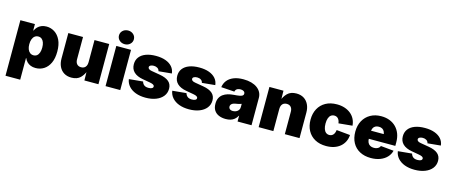

<svg xmlns="http://www.w3.org/2000/svg" viewBox="-53 -1516 5834 2470"><g transform="rotate(15 2864.5 -281.5)"><path d="M47.4 204.1V-535.6H241.2V-450.7H245.1Q257.3 -477.5 278.1 -498.8Q298.8 -520 328.1 -532.2Q357.4 -544.4 395.5 -544.4Q453.1 -544.4 502.2 -513.7Q551.3 -482.9 581.1 -421.6Q610.8 -360.4 610.8 -268.1Q610.8 -177.7 582.3 -116.2Q553.7 -54.7 504.4 -23.2Q455.1 8.3 393.6 8.3Q356.9 8.3 327.6 -3.4Q298.3 -15.1 277.8 -36.1Q257.3 -57.1 245.6 -85.4H243.2V204.1ZM326.2 -143.1Q353 -143.1 371.8 -158Q390.6 -172.9 400.6 -201.2Q410.6 -229.5 410.6 -268.1Q410.6 -306.6 400.6 -334.7Q390.6 -362.8 371.8 -377.9Q353 -393.1 326.2 -393.1Q299.3 -393.1 279.3 -377.9Q259.3 -362.8 248.5 -334.7Q237.8 -306.6 237.8 -268.1Q237.8 -229.5 248.5 -201.7Q259.3 -173.8 279.3 -158.4Q299.3 -143.1 326.2 -143.1Z M870.6 8.3Q813.5 8.3 771.7 -17.3Q730 -43 708 -89.1Q686 -135.3 686 -195.8V-535.6H881.8V-237.8Q881.8 -197.8 901.9 -175.3Q921.9 -152.8 958 -152.8Q981.9 -152.8 999 -163.1Q1016.1 -173.3 1025.4 -192.9Q1034.7 -212.4 1034.7 -240.2V-535.6H1230.5V0H1043.5L1041 -140.6H1053.2Q1032.7 -76.7 990 -34.2Q947.3 8.3 870.6 8.3Z M1325.2 0V-535.6H1521V0ZM1422.4 -584.5Q1380.4 -584.5 1351.8 -610.8Q1323.2 -637.2 1323.2 -675.3Q1323.2 -714.4 1351.8 -740.5Q1380.4 -766.6 1422.4 -766.6Q1464.4 -766.6 1492.9 -740.5Q1521.5 -714.4 1521.5 -675.3Q1521.5 -637.2 1492.9 -610.8Q1464.4 -584.5 1422.4 -584.5Z M1858.9 10.7Q1784.2 10.7 1726.8 -10.7Q1669.4 -32.2 1634.3 -71.8Q1599.1 -111.3 1591.3 -165L1776.4 -182.6Q1784.2 -153.8 1804.9 -137.5Q1825.7 -121.1 1863.8 -121.1Q1892.6 -121.1 1908.7 -129.9Q1924.8 -138.7 1924.8 -154.8Q1924.8 -169.4 1909.9 -178.5Q1895 -187.5 1863.8 -192.9L1767.1 -210Q1686 -224.1 1644.8 -263.9Q1603.5 -303.7 1603.5 -367.7Q1603.5 -423.3 1633.5 -462.6Q1663.6 -502 1719.5 -522.9Q1775.4 -543.9 1853 -543.9Q1927.2 -543.9 1982.2 -523.9Q2037.1 -503.9 2069.3 -467Q2101.6 -430.2 2107.4 -377.9L1933.1 -361.3Q1928.7 -386.7 1908 -400.1Q1887.2 -413.6 1858.4 -413.6Q1832 -413.6 1815.2 -404.3Q1798.3 -395 1798.3 -378.9Q1798.3 -366.7 1809.6 -356.7Q1820.8 -346.7 1849.1 -341.8L1960 -322.8Q2043 -308.6 2083.3 -273.2Q2123.5 -237.8 2123.5 -177.7Q2123.5 -120.6 2089.8 -78.1Q2056.2 -35.6 1996.6 -12.5Q1937 10.7 1858.9 10.7Z M2437 10.7Q2362.3 10.7 2304.9 -10.7Q2247.6 -32.2 2212.4 -71.8Q2177.2 -111.3 2169.4 -165L2354.5 -182.6Q2362.3 -153.8 2383.1 -137.5Q2403.8 -121.1 2441.9 -121.1Q2470.7 -121.1 2486.8 -129.9Q2502.9 -138.7 2502.9 -154.8Q2502.9 -169.4 2488 -178.5Q2473.1 -187.5 2441.9 -192.9L2345.2 -210Q2264.2 -224.1 2222.9 -263.9Q2181.6 -303.7 2181.6 -367.7Q2181.6 -423.3 2211.7 -462.6Q2241.7 -502 2297.6 -522.9Q2353.5 -543.9 2431.2 -543.9Q2505.4 -543.9 2560.3 -523.9Q2615.2 -503.9 2647.5 -467Q2679.7 -430.2 2685.5 -377.9L2511.2 -361.3Q2506.8 -386.7 2486.1 -400.1Q2465.3 -413.6 2436.5 -413.6Q2410.2 -413.6 2393.3 -404.3Q2376.5 -395 2376.5 -378.9Q2376.5 -366.7 2387.7 -356.7Q2398.9 -346.7 2427.2 -341.8L2538.1 -322.8Q2621.1 -308.6 2661.4 -273.2Q2701.7 -237.8 2701.7 -177.7Q2701.7 -120.6 2668 -78.1Q2634.3 -35.6 2574.7 -12.5Q2515.1 10.7 2437 10.7Z M2926.3 8.8Q2874 8.8 2834 -8.3Q2793.9 -25.4 2771.5 -60.1Q2749 -94.7 2749 -147.9Q2749 -192.4 2764.2 -223.4Q2779.3 -254.4 2806.6 -274.4Q2834 -294.4 2870.1 -305.2Q2906.2 -315.9 2948.7 -318.8Q2994.1 -321.8 3021.7 -326.9Q3049.3 -332 3061.8 -341.3Q3074.2 -350.6 3074.2 -365.7V-367.7Q3074.2 -380.9 3066.7 -390.1Q3059.1 -399.4 3045.7 -404.3Q3032.2 -409.2 3013.7 -409.2Q2995.1 -409.2 2980.2 -403.8Q2965.3 -398.4 2956.1 -387.7Q2946.8 -377 2943.8 -360.8L2766.6 -372.6Q2773.4 -422.9 2803.2 -461.4Q2833 -500 2887 -522.2Q2940.9 -544.4 3018.1 -544.4Q3076.7 -544.4 3123.3 -531.2Q3169.9 -518.1 3202.6 -493.9Q3235.4 -469.7 3252.4 -436.8Q3269.5 -403.8 3269.5 -364.3V0H3083.5V-75.7H3080.6Q3063.5 -44.9 3040.8 -26.4Q3018.1 -7.8 2989.5 0.5Q2960.9 8.8 2926.3 8.8ZM2989.7 -114.3Q3011.7 -114.3 3031.5 -123Q3051.3 -131.8 3063.7 -148.7Q3076.2 -165.5 3076.2 -189.9V-233.4Q3068.4 -230.5 3059.8 -227.8Q3051.3 -225.1 3041.5 -222.7Q3031.7 -220.2 3021 -218.3Q3010.3 -216.3 2998 -214.4Q2976.1 -210.9 2961.7 -203.1Q2947.3 -195.3 2940.2 -184.3Q2933.1 -173.3 2933.1 -159.7Q2933.1 -145 2940.4 -134.8Q2947.8 -124.5 2960.4 -119.4Q2973.1 -114.3 2989.7 -114.3Z M3560.1 -295.4V0H3364.3V-535.6H3551.3L3553.7 -395.5H3541.5Q3561.5 -459 3604.5 -501.7Q3647.5 -544.4 3723.6 -544.4Q3781.7 -544.4 3823 -518.6Q3864.3 -492.7 3886.5 -446.5Q3908.7 -400.4 3908.7 -340.3V0H3712.9V-298.3Q3712.9 -338.4 3692.9 -360.8Q3672.9 -383.3 3636.7 -383.3Q3613.3 -383.3 3595.9 -373Q3578.6 -362.8 3569.3 -343.3Q3560.1 -323.7 3560.1 -295.4Z M4263.7 10.3Q4176.8 10.3 4114 -24.4Q4051.3 -59.1 4017.6 -121.6Q3983.9 -184.1 3983.9 -267.1Q3983.9 -349.6 4017.6 -412.1Q4051.3 -474.6 4114 -509.5Q4176.8 -544.4 4263.7 -544.4Q4320.3 -544.4 4366.7 -529.1Q4413.1 -513.7 4447.5 -485.6Q4481.9 -457.5 4502 -418.2Q4522 -378.9 4525.9 -330.6L4343.3 -313Q4340.8 -333 4334.5 -348.4Q4328.1 -363.8 4318.4 -374.5Q4308.6 -385.3 4295.7 -390.6Q4282.7 -396 4267.1 -396Q4241.2 -396 4222.4 -381.6Q4203.6 -367.2 4193.4 -338.6Q4183.1 -310.1 4183.1 -267.6Q4183.1 -225.6 4193.4 -196.5Q4203.6 -167.5 4222.4 -152.6Q4241.2 -137.7 4267.1 -137.7Q4282.7 -137.7 4295.7 -143.3Q4308.6 -148.9 4318.6 -159.9Q4328.6 -170.9 4334.7 -187Q4340.8 -203.1 4343.3 -223.6L4525.9 -206.1Q4522.5 -156.7 4502.7 -116.9Q4482.9 -77.1 4448.7 -48.6Q4414.6 -20 4367.7 -4.9Q4320.8 10.3 4263.7 10.3Z M4858.9 10.3Q4773.9 10.3 4710.9 -23.4Q4647.9 -57.1 4614 -119.4Q4580.1 -181.6 4580.1 -267.1Q4580.1 -349.6 4614.3 -412.1Q4648.4 -474.6 4710 -509.5Q4771.5 -544.4 4854 -544.4Q4915.5 -544.4 4965.3 -525.1Q5015.1 -505.9 5050.8 -469.7Q5086.4 -433.6 5105.7 -383.1Q5125 -332.5 5125 -269.5V-222.2H4639.6V-330.1H5034.2L4943.4 -308.6Q4943.4 -339.8 4933.3 -361.6Q4923.3 -383.3 4904.3 -394.5Q4885.3 -405.8 4857.4 -405.8Q4829.6 -405.8 4810.3 -394.5Q4791 -383.3 4781.2 -361.6Q4771.5 -339.8 4771.5 -308.6V-228Q4771.5 -194.3 4782.7 -171.6Q4793.9 -148.9 4814.9 -137.7Q4835.9 -126.5 4863.8 -126.5Q4884.3 -126.5 4900.9 -132.1Q4917.5 -137.7 4929.2 -147.9Q4940.9 -158.2 4946.3 -172.9L5119.1 -156.2Q5106.9 -106 5071.5 -68.6Q5036.1 -31.2 4981.9 -10.5Q4927.7 10.3 4858.9 10.3Z M5441.4 10.7Q5366.7 10.7 5309.3 -10.7Q5252 -32.2 5216.8 -71.8Q5181.6 -111.3 5173.8 -165L5358.9 -182.6Q5366.7 -153.8 5387.5 -137.5Q5408.2 -121.1 5446.3 -121.1Q5475.1 -121.1 5491.2 -129.9Q5507.3 -138.7 5507.3 -154.8Q5507.3 -169.4 5492.4 -178.5Q5477.5 -187.5 5446.3 -192.9L5349.6 -210Q5268.6 -224.1 5227.3 -263.9Q5186 -303.7 5186 -367.7Q5186 -423.3 5216.1 -462.6Q5246.1 -502 5302 -522.9Q5357.9 -543.9 5435.5 -543.9Q5509.8 -543.9 5564.7 -523.9Q5619.6 -503.9 5651.9 -467Q5684.1 -430.2 5689.9 -377.9L5515.6 -361.3Q5511.2 -386.7 5490.5 -400.1Q5469.7 -413.6 5440.9 -413.6Q5414.6 -413.6 5397.7 -404.3Q5380.9 -395 5380.9 -378.9Q5380.9 -366.7 5392.1 -356.7Q5403.3 -346.7 5431.6 -341.8L5542.5 -322.8Q5625.5 -308.6 5665.8 -273.2Q5706.1 -237.8 5706.1 -177.7Q5706.1 -120.6 5672.4 -78.1Q5638.7 -35.6 5579.1 -12.5Q5519.5 10.7 5441.4 10.7Z"/></g></svg>

Font: Inter 20pt Black
Style: Regular
Weight: 900
Version: Version 4.001;git-66647c0bb